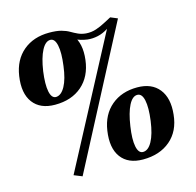

<svg xmlns="http://www.w3.org/2000/svg" viewBox="-106 -824 971 952"><g transform="rotate(-15 379.5 -348.5)"><path d="M227 -714Q302 -714 339 -667Q376 -620 366 -537Q356 -454 302.5 -407.5Q249 -361 164 -361Q88 -361 51.5 -409.5Q15 -458 28 -545Q40 -625 93 -669.5Q146 -714 227 -714ZM223 -678Q198 -678 178.5 -641Q159 -604 149 -537Q140 -471 147.5 -434Q155 -397 178 -397Q205 -398 225 -434.5Q245 -471 253 -536Q262 -603 254 -640.5Q246 -678 223 -678ZM203 17 161 0 509 -658Q483 -641 455.5 -635Q428 -629 402 -632Q367 -637 341 -650Q315 -663 291 -673.5Q267 -684 238 -682L226 -714Q264 -714 288 -707.5Q312 -701 329 -691Q346 -681 363.5 -673Q381 -665 403 -663Q431 -661 456 -669.5Q481 -678 502 -689.5Q523 -701 539 -709L575 -694ZM578 -339Q652 -339 689.5 -292Q727 -245 718 -162Q710 -79 655.5 -32.5Q601 14 515 14Q439 14 403 -34.5Q367 -83 380 -170Q392 -250 445 -294.5Q498 -339 578 -339ZM569 -303Q544 -303 525 -266Q506 -229 496 -162Q486 -96 493.5 -59Q501 -22 524 -22Q551 -22 571 -58.5Q591 -95 600 -161Q609 -228 601 -265.5Q593 -303 569 -303Z"/></g></svg>

Font: Cinzel ExtraBold
Style: Regular
Weight: 800
Designer: Natanael Gama
Version: Version 2.000